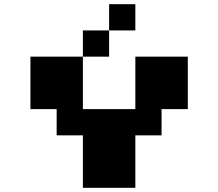

<svg xmlns="http://www.w3.org/2000/svg" viewBox="-20 -1020 1040 915"><path d="M625 -875H500V-1000H625ZM500 -750H375V-875H500ZM875 -750V-500H750V-375H625V-125H375V-375H250V-500H125V-750H375V-500H625V-750Z"/></svg>

Font: Press Start 2P
Style: Regular
Weight: 400
Designer: CodeMan38
Foundry: CodeMan38
Version: Version 3.000